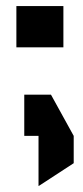

<svg xmlns="http://www.w3.org/2000/svg" viewBox="-20 -461 273 633"><path d="M34 -305V-441H189V-305ZM60 -13V-149H148L223 -13ZM107 152V-13H223V77L108 152Z"/></svg>

Font: Foldit
Style: Bold
Weight: 700
Version: Version 1.003